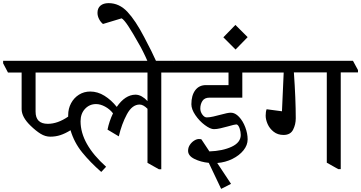

<svg xmlns="http://www.w3.org/2000/svg" viewBox="-51 -1038 2304 1225"><path d="M1088 -575H978V42H963L890 1V-344Q863 -371 840 -371Q792 -371 758.5 -308.5Q725 -246 707 -168L635 -211Q646 -265 670 -315Q649 -342 619 -358Q589 -374 562 -374Q520 -374 491.5 -343.5Q463 -313 463 -264Q463 -120 626 26L595 59Q525 -2 473.5 -65.5Q422 -129 399 -207Q365 -186 334.5 -176Q304 -166 270 -166Q238 -166 208 -184.5Q178 -203 144 -236Q87 -291 87 -342V-575H0L-31 -634V-650H1056L1088 -590ZM890 -575H176V-326Q176 -248 254 -248Q317 -248 384 -294V-303Q384 -345 402.5 -379.5Q421 -414 453 -434Q485 -454 525 -454Q572 -454 615.5 -427Q659 -400 694 -356Q747 -433 813 -434Q834 -434 854 -422.5Q874 -411 890 -393Z M869 -801Q921 -703 945 -648H890Q878 -676 861.5 -709Q845 -742 838 -753Q795 -830 767.5 -871.5Q740 -913 725 -921L606 -885Q591 -897 581 -916.5Q571 -936 571 -956Q571 -986 590 -1002Q609 -1018 642 -1018Q710 -1018 762 -962.5Q814 -907 869 -801Z M1227 -346Q1227 -325 1240 -307Q1253 -289 1268 -289Q1286 -289 1310 -294.5Q1334 -300 1356 -306Q1402 -319 1422 -319Q1449 -319 1474 -292.5Q1499 -266 1514 -226Q1529 -186 1529 -149Q1529 -112 1502.5 -79Q1476 -46 1431.5 -24Q1387 -2 1335 2L1423 135L1360 167L1281 1Q1230 -4 1189.5 -24Q1149 -44 1149 -76Q1149 -97 1160.5 -114Q1172 -131 1188 -141Q1204 -151 1218 -151Q1228 -151 1234 -149L1285 -72Q1370 -75 1427.5 -102Q1485 -129 1485 -177Q1485 -197 1478 -218Q1471 -239 1460 -244Q1444 -244 1401 -231Q1379 -225 1355.5 -219.5Q1332 -214 1314 -214Q1291 -214 1256 -240Q1221 -266 1195.5 -303.5Q1170 -341 1170 -373Q1170 -429 1194.5 -462Q1219 -495 1263 -495H1407V-575H1088L1057 -634V-650H1573L1605 -590V-575H1495V-415H1286Q1254 -415 1240.5 -394Q1227 -373 1227 -346Z M1529 -801 1452 -722 1374 -800 1451 -879Z M2233 -591V-576H2123V41H2107L2034 0V-576H1824Q1836 -406 1836 -283Q1836 -244 1819 -210.5Q1802 -177 1758 -177Q1721 -177 1695 -197.5Q1669 -218 1656.5 -246.5Q1644 -275 1644 -300Q1644 -325 1650 -341L1748 -328L1759 -575H1605L1574 -634V-650H2201Z"/></svg>

Font: Martel DemiBold
Style: Regular
Weight: 600
Designer: Dan Reynolds
Foundry: Dan Reynolds
Version: Version 1.001; ttfautohint (v1.1) -l 5 -r 5 -G 72 -x 0 -D la